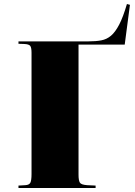

<svg xmlns="http://www.w3.org/2000/svg" viewBox="-20 -936 670 956"><path d="M72 0V-12L106 -14Q125 -15 131 -26Q137 -37 137 -70V-673Q137 -699 130.5 -707.5Q124 -716 101 -717L72 -718V-730H421Q457 -730 484 -735Q511 -740 532.5 -758Q554 -776 573.5 -813.5Q593 -851 612 -916L627 -912L601 -714H371V-66Q371 -38 377.5 -27Q384 -16 414 -14L456 -12V0Z"/></svg>

Font: Display Black
Style: Regular
Weight: 900
Designer: Latin by Veronika Burian and Jose Scaglione. Greek by Irene Vlachou. Cyrillic by Vera Evstafieva.
Foundry: TypeTogether
Version: Version 3.002